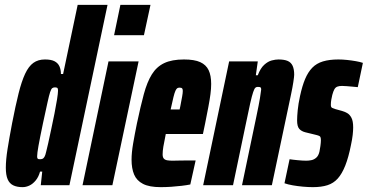

<svg xmlns="http://www.w3.org/2000/svg" viewBox="-20 -763 1515 791"><path d="M73 8Q50 8 34.5 0.5Q19 -7 11.5 -24.5Q4 -42 4 -72Q4 -104 11 -148.5Q18 -193 30 -256Q44 -328 56.5 -378Q69 -428 83.5 -459Q98 -490 117.5 -504Q137 -518 165 -518Q191 -518 205 -510.5Q219 -503 225 -489.5Q231 -476 231 -458H240L300 -743H423L266 0H148L154 -56H145Q139 -34 127 -19.5Q115 -5 101 1.5Q87 8 73 8ZM145 -107Q150 -107 154.5 -108.5Q159 -110 163 -116.5Q167 -123 170 -137Q173 -147 178.5 -172.5Q184 -198 191 -230.5Q198 -263 204.5 -295.5Q211 -328 215 -353.5Q219 -379 219 -389Q219 -400 215 -401.5Q211 -403 206 -403Q200 -403 195.5 -400Q191 -397 186.5 -383.5Q182 -370 175.5 -340Q169 -310 157 -255Q144 -193 138.5 -162Q133 -131 133 -119Q133 -113 134.5 -110.5Q136 -108 139 -107.5Q142 -107 145 -107Z M450 -618 476 -743H600L573 -618ZM320 0 427 -510H551L443 0Z M642 8Q595 8 569 -5.5Q543 -19 532.5 -44Q522 -69 522 -105Q522 -134 528.5 -172Q535 -210 544 -254Q559 -325 572.5 -375Q586 -425 605.5 -456.5Q625 -488 656.5 -503Q688 -518 738 -518Q781 -518 805 -507Q829 -496 839.5 -474Q850 -452 850 -417Q850 -398 847 -375Q844 -352 838.5 -323Q833 -294 825 -254L816 -211H663Q656 -177 653 -159Q650 -141 650 -127Q650 -115 655 -109.5Q660 -104 669.5 -102.5Q679 -101 691 -101Q699 -101 716 -101.5Q733 -102 753 -102Q773 -102 786 -102L764 -3Q749 0 728.5 2.5Q708 5 685.5 6.5Q663 8 642 8ZM683 -312H720L723 -326Q728 -352 730.5 -366Q733 -380 733 -388Q733 -394 731.5 -397Q730 -400 727 -401Q724 -402 720 -402Q715 -402 711 -400Q707 -398 703 -389.5Q699 -381 694.5 -362.5Q690 -344 683 -312Z M817 0 924 -510H1042L1034 -453H1042Q1053 -482 1068.5 -496Q1084 -510 1099.5 -514Q1115 -518 1127 -518Q1151 -518 1165 -512Q1179 -506 1185.5 -492Q1192 -478 1192 -455Q1192 -448 1188.5 -425Q1185 -402 1179 -374L1100 0H977L1036 -282Q1047 -334 1051 -359Q1055 -384 1056 -394Q1056 -399 1054.5 -401.5Q1053 -404 1049.5 -404.5Q1046 -405 1041 -405Q1036 -405 1032 -401.5Q1028 -398 1023 -383.5Q1018 -369 1010.5 -336Q1003 -303 991 -244L940 0Z M1269 8Q1250 8 1228 6Q1206 4 1186 0.5Q1166 -3 1152 -8L1173 -107Q1179 -106 1188 -105Q1197 -104 1207 -103Q1217 -102 1226 -101.5Q1235 -101 1242 -101Q1251 -101 1262 -103Q1273 -105 1282.5 -113Q1292 -121 1296 -138Q1298 -147 1300 -161.5Q1302 -176 1302 -185Q1302 -199 1297 -202Q1292 -205 1283 -207L1238 -218Q1222 -222 1213 -232Q1204 -242 1204 -267Q1204 -283 1206.5 -309Q1209 -335 1216 -367Q1225 -409 1237 -437.5Q1249 -466 1266.5 -484Q1284 -502 1310.5 -510Q1337 -518 1374 -518Q1391 -518 1410 -516Q1429 -514 1446 -511Q1463 -508 1475 -504L1454 -404Q1444 -405 1432 -406Q1420 -407 1409 -408Q1398 -409 1389 -409Q1377 -409 1369.5 -406Q1362 -403 1357.5 -395Q1353 -387 1349 -372Q1347 -364 1345 -353Q1343 -342 1343 -331Q1343 -321 1348.5 -318.5Q1354 -316 1360 -314L1389 -306Q1400 -303 1410.5 -297Q1421 -291 1428 -277.5Q1435 -264 1435 -238Q1435 -225 1433 -207Q1431 -189 1426 -166Q1416 -115 1402.5 -81Q1389 -47 1371.5 -27.5Q1354 -8 1329 0Q1304 8 1269 8Z"/></svg>

Font: Saira UltraCondensed Black
Style: Italic
Weight: 900
Width: 1
Italic angle: -12°
Designer: Hector Gatti with collaboration of the Omnibus-Type team
Foundry: Omnibus-Type
Version: Version 1.101